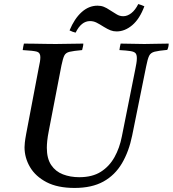

<svg xmlns="http://www.w3.org/2000/svg" viewBox="-20 -916 852 947"><path d="M348 11Q264 11 209.5 -17.5Q155 -46 128 -92Q101 -138 101 -190Q101 -198 102.5 -213Q104 -228 109 -255L171 -581Q175 -599 177 -611.5Q179 -624 179 -634Q179 -656 162.5 -661Q146 -666 92 -669Q94 -685 98 -701Q118 -701 147.5 -700.5Q177 -700 207 -699.5Q237 -699 255 -699Q282 -699 322 -700Q362 -701 391 -701Q391 -694 389 -685.5Q387 -677 385 -669Q342 -665 323 -660.5Q304 -656 297 -641.5Q290 -627 283 -593L221 -272Q215 -242 213 -221.5Q211 -201 211 -187Q211 -134 232.5 -102Q254 -70 290.5 -56Q327 -42 371 -42Q435 -42 477 -68.5Q519 -95 544.5 -140.5Q570 -186 581 -243L647 -573Q650 -589 652.5 -602.5Q655 -616 655 -629Q655 -646 648.5 -653.5Q642 -661 623.5 -664Q605 -667 569 -669Q571 -685 575 -701Q598 -701 634 -700Q670 -699 692 -699Q714 -699 748 -700Q782 -701 812 -701Q812 -684 805 -670Q762 -666 742.5 -661Q723 -656 715.5 -640.5Q708 -625 701 -589L632 -248Q616 -169 581.5 -110.5Q547 -52 490 -20.5Q433 11 348 11ZM662 -896Q670 -894 677.5 -891Q685 -888 692 -885Q669 -823 632.5 -792Q596 -761 555 -761Q539 -761 525 -766.5Q511 -772 493 -783Q471 -797 456 -804.5Q441 -812 424 -812Q381 -812 353 -755Q339 -758 323 -766Q347 -824 382.5 -856Q418 -888 461 -888Q478 -888 492 -882.5Q506 -877 522 -866Q540 -855 555 -845.5Q570 -836 588 -836Q608 -836 627.5 -851Q647 -866 662 -896Z"/></svg>

Font: Tiro Devanagari Hindi
Style: Italic
Weight: 400
Italic angle: -11°
Designer: Devanagari: John Hudson & Fiona Ross, assisted by Paul Hanslow. Latin: John Hudson with Paul Hanslow, assisted by Kaja S
Foundry: Tiro Typeworks Ltd.
Version: Version 1.52